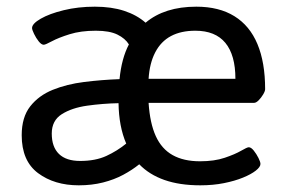

<svg xmlns="http://www.w3.org/2000/svg" viewBox="-20 -549 869 575"><path d="M568 -529Q636 -529 682 -500.5Q728 -472 751 -417Q774 -362 774 -282Q774 -276 768 -266Q762 -256 754.5 -248.5Q747 -241 741 -241H425Q429 -180 446.5 -141.5Q464 -103 497 -84.5Q530 -66 579 -66Q622 -66 653 -76.5Q684 -87 702 -97.5Q720 -108 725 -108Q732 -108 740 -98Q748 -88 754 -76Q760 -64 760 -58Q760 -49 746 -38Q732 -27 707.5 -17Q683 -7 650.5 -0.5Q618 6 580 6Q518 6 472.5 -10Q427 -26 397 -57Q376 -40 349 -25.5Q322 -11 288.5 -2.5Q255 6 216 6Q143 6 94 -30.5Q45 -67 45 -144Q45 -198 70.5 -230.5Q96 -263 138 -280Q180 -297 232 -303.5Q284 -310 338 -312Q344 -374 366 -416Q355 -434 331.5 -445.5Q308 -457 267 -457Q222 -457 188.5 -446.5Q155 -436 135.5 -425.5Q116 -415 111 -415Q104 -415 96 -425Q88 -435 82 -447.5Q76 -460 76 -465Q76 -478 102 -493Q128 -508 171 -518.5Q214 -529 264 -529Q314 -529 352 -516.5Q390 -504 416 -481Q473 -529 568 -529ZM335 -240Q287 -239 241 -232.5Q195 -226 165 -207Q135 -188 135 -149Q135 -109 156.5 -88Q178 -67 220 -67Q266 -67 298.5 -82Q331 -97 358 -119Q336 -170 335 -240ZM565 -457Q522 -457 492 -441Q462 -425 445 -392.5Q428 -360 425 -313H685Q685 -384 655 -420.5Q625 -457 565 -457Z"/></svg>

Font: Asap VF Beta
Style: Regular
Weight: 400
Designer: Pablo Cosgaya
Foundry: Pablo Cosgaya
Version: Version 1.007